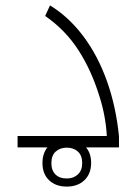

<svg xmlns="http://www.w3.org/2000/svg" viewBox="-20 -545 505 710"><path d="M45 -42H375Q373 -79 366 -116.5Q359 -154 347 -191Q318 -285 270 -359.5Q222 -434 147 -486L165 -525Q235 -482 288.5 -410.5Q342 -339 375.5 -245Q409 -151 420 -41V0H45ZM227 145Q186 145 161.5 121.5Q137 98 137 58Q137 17 161.5 -6.5Q186 -30 227 -30Q267 -30 292 -6.5Q317 17 317 57Q317 98 292 121.5Q267 145 227 145ZM227 115Q252 115 268 100Q284 85 284 58Q284 30 268 15.5Q252 1 227 1Q202 1 186 15.5Q170 30 170 58Q170 85 185 100Q200 115 227 115Z"/></svg>

Font: Noto Kufi Arabic ExtraLight
Style: Regular
Weight: 200
Designer: Monotype Design Team, David Williams, Khaled Hosny
Foundry: Google LLC
Version: Version 2.109; ttfautohint (v1.8.4.7-5d5b)